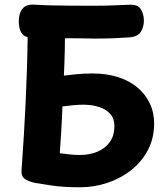

<svg xmlns="http://www.w3.org/2000/svg" viewBox="-20 -796 721 826"><path d="M323.6 9.7Q251.7 9.7 201.9 2.1Q152.1 -5.6 132.8 -8.8Q107.9 -13.6 89.3 -24.7Q70.8 -35.8 72.6 -62.6Q77.8 -137 82.3 -208.2Q86.8 -279.4 90 -350.1Q93.2 -420.7 95.7 -491.6Q98.2 -562.6 99 -636.2Q78.2 -640.8 69.5 -659.3Q60.8 -677.8 60.8 -703.4Q60.8 -722.2 66.2 -739.6Q71.7 -757 86.9 -767.7Q102.1 -778.3 131.3 -775.8Q155.9 -774 198.4 -772.9Q241 -771.8 290.7 -771.6Q340.3 -771.3 385 -771.3Q426.9 -771.3 465.6 -772.8Q504.2 -774.3 536.4 -775.6Q572.4 -777.6 585.7 -756.5Q599 -735.4 599 -707.6Q599 -679.9 585.7 -658.9Q572.4 -638 536.4 -635.2Q506 -633 468.6 -631.5Q431.1 -630 391 -630Q369.4 -630.2 347.5 -630.7Q325.6 -631.2 303.6 -631.3Q281.7 -631.4 259.3 -631.4Q259.3 -604.9 258.7 -577.9Q258.1 -551 257.1 -524.1Q256.1 -497.1 254.9 -470.6Q279.9 -474 310.9 -476.9Q342 -479.9 377.6 -479.9Q439.2 -479.9 488.6 -464Q537.9 -448.1 572.3 -418.8Q606.7 -389.6 625.2 -349.6Q643.8 -309.6 643.1 -260.6Q642.2 -199 615.7 -149.4Q589.2 -99.8 544.6 -64.3Q499.9 -28.8 442.7 -9.6Q385.6 9.7 323.6 9.7ZM237.2 -136.9Q255.9 -134.4 277.6 -131.9Q299.2 -129.3 323.1 -129.3Q365.2 -129.3 398.6 -143.2Q431.9 -157 451.7 -184.2Q471.6 -211.3 472.2 -251.1Q472.9 -283.2 455.8 -303.9Q438.8 -324.7 408.2 -335.1Q377.6 -345.6 337.6 -345.6Q317.6 -345.6 294 -343.2Q270.4 -340.9 248.6 -338.2Q246.9 -287.4 243.7 -235.8Q240.4 -184.1 237.2 -136.9Z"/></svg>

Font: Playpen Sans
Style: Regular
Weight: 400
Designer: Laura Meseguer, Veronika Burian, José Scaglione, Kostas Bartsokas, Vera Evstafieva, Tom Grace, Yorlmar Campos
Foundry: TypeTogether
Version: Version 2.000